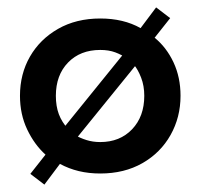

<svg xmlns="http://www.w3.org/2000/svg" viewBox="-20 -459 542 519"><path d="M100 40 62 11 103 -41Q73 -68 53.5 -109Q34 -150 34 -200Q34 -259 61 -306Q88 -353 137 -381Q186 -409 251 -409Q314 -409 360 -383L402 -439L440 -410L398 -357Q430 -331 449 -290.5Q468 -250 468 -200Q468 -142 441 -94Q414 -46 365 -18Q316 10 251 10Q220 10 193 3.5Q166 -3 142 -16ZM142 -101 329 -332 325 -300Q309 -311 291.5 -317.5Q274 -324 251 -324Q197 -324 164 -290Q131 -256 131 -200Q131 -172 139 -150.5Q147 -129 165 -109ZM251 -75Q304 -75 337 -109.5Q370 -144 370 -200Q370 -227 361.5 -249Q353 -271 342 -284L357 -295L172 -67L181 -95Q196 -86 213.5 -80.5Q231 -75 251 -75Z"/></svg>

Font: Rokkitt SemiBold
Style: Regular
Weight: 600
Designer: Vernon Adams
Foundry: Vernon Adams
Version: Version 3.103